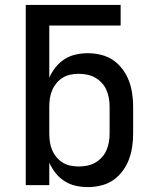

<svg xmlns="http://www.w3.org/2000/svg" viewBox="-20 -755 640 783"><path d="M338 8Q313 8 288.5 2.5Q264 -3 243 -16.5Q222 -30 206.5 -49.5Q191 -69 181 -92V0H85V-735H472V-651H181V-438Q191 -461 206.5 -480.5Q222 -500 243 -513.5Q264 -527 288.5 -532.5Q313 -538 338 -538Q365 -538 392 -531.5Q419 -525 441 -510Q463 -495 479.5 -473Q496 -451 505.5 -426Q515 -401 519 -374Q523 -347 523 -320V-210Q523 -183 519 -156Q515 -129 505.5 -104Q496 -79 479.5 -57Q463 -35 441 -20Q419 -5 392 1.5Q365 8 338 8ZM301 -76Q318 -76 335.5 -79.5Q353 -83 368 -91.5Q383 -100 395 -113Q407 -126 414 -142Q421 -158 424 -175.5Q427 -193 427 -210V-320Q427 -337 424 -354.5Q421 -372 414 -388Q407 -404 395 -417Q383 -430 368 -438.5Q353 -447 335.5 -450.5Q318 -454 301 -454Q284 -454 267 -450.5Q250 -447 235.5 -438Q221 -429 210 -415.5Q199 -402 192.5 -386.5Q186 -371 183.5 -354Q181 -337 181 -320V-210Q181 -193 183.5 -176Q186 -159 192.5 -143.5Q199 -128 210 -114.5Q221 -101 235.5 -92Q250 -83 267 -79.5Q284 -76 301 -76Z"/></svg>

Font: Iosevka Curly Medium Extended
Style: Regular
Weight: 500
Width: 7
Monospace: yes
Designer: Belleve Invis
Foundry: Belleve Invis
Version: Version 11.1.0; ttfautohint (v1.8.3)